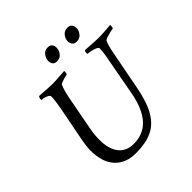

<svg xmlns="http://www.w3.org/2000/svg" viewBox="-211 -971 1132 1132"><g transform="rotate(-45 355.5 -405.0)"><path d="M284.2 0Q199.2 0 151.9 -51.8Q104.5 -103.5 104.5 -201.2Q104.5 -219.7 107.9 -245.6Q111.3 -271.5 118.2 -304.7L156.2 -500Q161.1 -528.3 164.1 -550.8Q167 -573.2 167 -589.8Q167 -597.7 156.7 -603.5Q146.5 -609.4 133.8 -612.8Q121.1 -616.2 112.3 -616.2Q110.4 -616.2 110.4 -621.1Q110.4 -634.8 118.2 -642.6Q126 -642.6 145 -641.1Q164.1 -639.6 186 -638.2Q208 -636.7 223.6 -636.7Q248 -636.7 284.2 -639.6Q321.3 -642.6 327.1 -642.6V-639.6Q327.1 -616.2 320.3 -616.2Q315.4 -616.2 301.3 -612.3Q287.1 -608.4 274.4 -603.5Q261.7 -598.6 259.8 -593.8Q246.1 -564.5 234.4 -502.9L194.3 -291Q190.4 -269.5 188.5 -248.5Q186.5 -227.5 186.5 -208Q186.5 -132.8 218.8 -90.3Q251 -47.9 314.5 -47.9Q473.6 -47.9 514.6 -267.6L557.6 -500Q564.5 -534.2 566.9 -556.2Q569.3 -578.1 569.3 -587.9Q569.3 -595.7 555.7 -602.1Q542 -608.4 524.9 -612.3Q507.8 -616.2 496.1 -616.2Q494.1 -616.2 494.1 -622.1Q494.1 -638.7 501 -642.6Q508.8 -642.6 527.8 -641.1Q546.9 -639.6 568.8 -638.2Q590.8 -636.7 606.4 -636.7Q635.7 -636.7 664.6 -639.2Q693.4 -641.6 710.9 -642.6Q710.9 -616.2 704.1 -616.2Q699.2 -616.2 682.6 -612.3Q666 -608.4 650.4 -603.5Q634.8 -598.6 630.9 -593.8Q627 -588.9 619.6 -564.9Q612.3 -541 604.5 -498L560.5 -269.5Q541 -166 506.3 -107.4Q471.7 -48.8 418 -24.4Q364.3 0 284.2 0ZM502 -711.9Q483.4 -711.9 474.1 -723.6Q464.8 -735.4 464.8 -751Q464.8 -771.5 479.5 -790.5Q494.1 -809.6 520.5 -809.6Q540 -809.6 548.8 -798.3Q557.6 -787.1 557.6 -770.5Q557.6 -750 543 -731Q528.3 -711.9 502 -711.9ZM336.9 -711.9Q318.4 -711.9 310.1 -723.1Q301.8 -734.4 301.8 -750Q301.8 -770.5 315.9 -790Q330.1 -809.6 356.4 -809.6Q376 -809.6 384.3 -798.3Q392.6 -787.1 392.6 -771.5Q392.6 -751 378.4 -731.4Q364.3 -711.9 336.9 -711.9Z"/></g></svg>

Font: Crimson Text
Style: Italic
Weight: 400
Italic angle: -11°
Designer: Sebastian Kosch
Foundry: Sebastian Kosch
Version: Version 1.100; ttfautohint (v1.8.4)